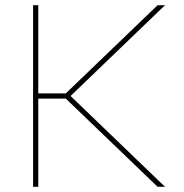

<svg xmlns="http://www.w3.org/2000/svg" viewBox="-20 -730 709 740"><path d="M233.6 -350H127.5V-20V-10H107.5V-20V-350V-370V-700V-710H127.5V-700V-370H233.6L584.3 -707L587.3 -710H616.3L598.3 -693L252 -360L598.3 -27L616.3 -10H587.3L584.3 -13Z"/></svg>

Font: Nordica Plus
Style: NordicaClassicUltraLightExt
Weight: 300
Version: Version 1.01